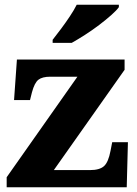

<svg xmlns="http://www.w3.org/2000/svg" viewBox="-20 -786 576 806"><path d="M8 0V-42L305 -464H191Q158 -464 141.5 -451.5Q125 -439 114 -398L106 -366H39L51 -536H503V-493L206 -72H358Q398 -72 416.5 -88.5Q435 -105 444 -153L451 -189H517L512 0ZM201 -619Q216 -638 235.5 -664Q255 -690 273 -717Q291 -744 302 -766H479V-756Q470 -743 447.5 -723Q425 -703 396 -681Q367 -659 336.5 -639.5Q306 -620 281 -606H201Z"/></svg>

Font: Noto Serif Georgian ExtraBold
Style: Regular
Weight: 800
Designer: Monotype Design Team, Akaki Razmadze
Foundry: Google LLC
Version: Version 2.003; ttfautohint (v1.8.4.7-5d5b)